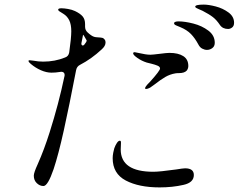

<svg xmlns="http://www.w3.org/2000/svg" viewBox="-20 -806 1040 835"><path d="M998 -707Q998 -693 989.5 -686.5Q981 -680 972 -680Q948 -680 936 -698Q922 -719 906 -731.5Q890 -744 861 -759Q852 -763 845 -766Q838 -769 833.5 -771.5Q829 -774 829 -777Q829 -786 866 -786Q887 -786 918 -778Q949 -770 973.5 -752Q998 -734 998 -707ZM436 -633Q439 -629 439 -621Q439 -606 422 -591Q378 -550 328 -524Q314 -517 311 -501Q281 -345 257.5 -239Q234 -133 213 -70Q188 3 169 3Q153 3 140 -9.5Q127 -22 127 -42Q127 -55 144 -92Q172 -155 196 -231Q235 -354 260 -473Q261 -475 261 -480Q261 -488 255.5 -491.5Q250 -495 240 -493Q222 -490 204 -490Q182 -490 158 -500.5Q134 -511 114 -528Q104 -536 104 -541Q104 -544 109 -544L126 -542Q146 -538 168 -538Q219 -538 263 -556Q278 -561 281 -578Q290 -641 290 -670Q290 -700 281 -718Q272 -736 255.5 -746Q239 -756 238 -757Q233 -760 233 -764Q233 -770 247 -770Q259 -770 276 -767Q293 -764 306 -758Q329 -747 339.5 -734.5Q350 -722 350 -701V-695V-690Q350 -675 361 -665Q377 -650 389 -646Q395 -644 406.5 -643.5Q418 -643 424.5 -641.5Q431 -640 436 -633ZM914 -620Q914 -605 903.5 -597Q893 -589 880 -589Q870 -589 859.5 -594.5Q849 -600 843 -612Q828 -640 810.5 -658Q793 -676 764 -688Q760 -690 752 -693Q744 -696 740.5 -698.5Q737 -701 737 -705Q737 -709 742.5 -711Q748 -713 756 -713Q784 -713 821 -703.5Q858 -694 886 -673Q914 -652 914 -620ZM334 -615Q334 -610 338 -608.5Q342 -607 346 -611Q357 -624 357 -630Q342 -658 341 -654Q341 -651 339 -643L334 -618ZM559 -574Q559 -579 566 -579Q566 -579 581 -576Q615 -568 634 -568Q643 -568 675 -572Q705 -576 717 -576Q755 -576 777 -562Q799 -548 799 -519Q799 -509 793 -500Q783 -488 758 -488Q748 -488 743 -487Q719 -483 698.5 -471Q678 -459 654 -440Q636 -427 633 -425Q622 -419 615 -419Q611 -419 611 -422Q611 -426 615 -431Q617 -435 634 -452Q676 -499 676 -508Q676 -516 665 -520.5Q654 -525 640 -528.5Q626 -532 618 -534Q596 -541 577.5 -554Q559 -567 559 -574ZM823 -45Q823 -12 778 -2Q730 9 674 9Q584 9 527 -21Q470 -51 470 -118Q470 -129 472.5 -142Q475 -155 477 -161Q482 -175 488.5 -184.5Q495 -194 501 -194Q506 -194 506 -187V-183L505 -156Q505 -59 647 -59Q674 -59 746 -69Q776 -74 785 -74Q823 -74 823 -45Z"/></svg>

Font: Shippori Mincho B1
Style: Regular
Weight: 400
Designer: FONTDASU
Foundry: FONTDASU / Google Inc. / but / Adobe
Version: Version 3.110; ttfautohint (v1.8.3)